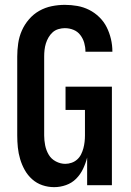

<svg xmlns="http://www.w3.org/2000/svg" viewBox="-20 -763 540 791"><path d="M203 8Q178 8 154.5 0Q131 -8 112.5 -24.5Q94 -41 82 -62.5Q70 -84 63 -107.5Q56 -131 53.5 -155.5Q51 -180 51 -205V-530Q51 -557 55 -584.5Q59 -612 70 -637Q81 -662 99.5 -683.5Q118 -705 142 -718.5Q166 -732 193 -737.5Q220 -743 247 -743Q273 -743 298.5 -738.5Q324 -734 347 -722.5Q370 -711 389 -692.5Q408 -674 419.5 -651Q431 -628 437 -602.5Q443 -577 443 -551V-550H332V-551Q332 -569 327 -586.5Q322 -604 311 -618.5Q300 -633 283 -640Q266 -647 247 -647Q234 -647 220.5 -643Q207 -639 197 -630Q187 -621 180 -609Q173 -597 169 -584Q165 -571 163.5 -557.5Q162 -544 162 -530V-205Q162 -185 166 -164.5Q170 -144 180.5 -126Q191 -108 210 -98Q229 -88 249 -88Q262 -88 275 -92.5Q288 -97 298 -106Q308 -115 314 -127Q320 -139 323.5 -152Q327 -165 328.5 -178.5Q330 -192 330 -205V-310H250V-406H441V0H339V-114Q333 -90 322 -67Q311 -44 293.5 -26.5Q276 -9 252 -0.5Q228 8 203 8Z"/></svg>

Font: Iosevka Web
Style: Bold
Weight: 700
Monospace: yes
Designer: Belleve Invis
Foundry: Belleve Invis
Version: Version 28.0.3; ttfautohint (v1.8.3)